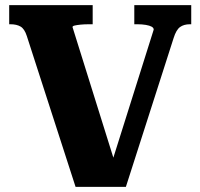

<svg xmlns="http://www.w3.org/2000/svg" viewBox="-20 -730 785 752"><path d="M441 -58 415 -84 582 -614Q582 -621 574 -625.5Q566 -630 551 -632.5Q536 -635 518 -635H506V-710H729V-635H724Q700 -635 685 -624Q670 -613 660 -581L473 2H276L85 -589Q76 -617 60.5 -626Q45 -635 21 -635H16V-710H343V-635H329Q310 -635 295.5 -633.5Q281 -632 272.5 -630Q264 -628 264 -624Z"/></svg>

Font: Roboto Serif
Style: Bold
Weight: 700
Designer: Greg Gazdowicz
Foundry: Commercial Type
Version: Version 1.008